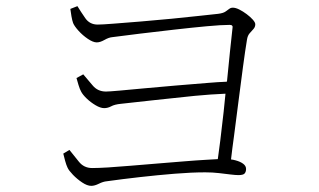

<svg xmlns="http://www.w3.org/2000/svg" viewBox="-20 -667 1040 625"><path d="M277 -62Q264 -62 247.5 -73Q231 -84 217.5 -98Q204 -112 200 -121Q196 -129 192 -143.5Q188 -158 186 -167L206 -179Q220 -162 236.5 -141Q253 -120 280 -120Q300 -120 332.5 -122Q365 -124 405.5 -127.5Q446 -131 490 -134.5Q534 -138 576 -141.5Q618 -145 654 -147Q673 -148 689 -149Q692 -175 697 -209Q702 -253 708 -303L714 -362Q666 -360 614 -355Q549 -348 486.5 -341.5Q424 -335 373 -329Q353 -327 342 -321Q331 -315 319 -315Q307 -315 291 -324.5Q275 -334 262 -346.5Q249 -359 244 -369Q240 -376 235.5 -390.5Q231 -405 229 -413L251 -425Q265 -409 281.5 -389Q298 -369 325 -369Q335 -369 368.5 -372Q402 -375 450 -379.5Q498 -384 551.5 -388.5Q605 -393 655 -397Q690 -400 718 -401L719 -403Q724 -453 728.5 -498Q733 -543 737 -577Q738 -581 736 -583Q734 -586 728 -586Q701 -586 652.5 -581.5Q604 -577 547 -570.5Q490 -564 436 -557.5Q382 -551 345 -546Q334 -545 320 -537Q306 -529 295 -529Q283 -529 266 -540.5Q249 -552 235.5 -567Q222 -582 218 -592Q215 -600 212.5 -614.5Q210 -629 209 -638L232 -647Q243 -629 257.5 -608Q272 -587 298 -587Q312 -587 350 -590Q388 -593 438 -597Q488 -601 538.5 -606Q589 -611 630 -615.5Q671 -620 690 -622Q706 -624 713.5 -629Q721 -634 726 -638Q731 -642 738 -642Q747 -642 759 -636Q771 -630 783 -621Q795 -612 803 -603Q811 -594 811 -588Q811 -579 805 -572.5Q799 -566 792.5 -558.5Q786 -551 784 -538Q778 -502 771 -449.5Q764 -397 756.5 -338.5Q749 -280 742 -226Q736 -183 732 -148Q740 -147 747 -145Q762 -141 771.5 -134Q781 -127 781 -117Q781 -108 776.5 -102.5Q772 -97 756 -97Q747 -97 730.5 -99Q714 -101 693 -103.5Q672 -106 648 -106Q604 -106 548.5 -101.5Q493 -97 435.5 -90.5Q378 -84 328 -77Q316 -76 302 -69Q288 -62 277 -62Z"/></svg>

Font: Noto Serif HK ExtraLight ExtraLight
Style: Regular
Weight: 250
Version: Version 2.003-H1;hotconv 1.1.1;makeotfexe 2.6.0